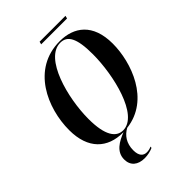

<svg xmlns="http://www.w3.org/2000/svg" viewBox="-300 -937 1291 1291"><g transform="rotate(-45 346.0 -291.0)"><path d="M331 -798H577L582 -818H336ZM300 11H305C241 36 178 71 178 144C178 203 218 236 282 236C312 236 341 229 363 219L365 208C349 215 336 218 320 218C288 218 265 197 265 144C265 77 297 33 343 8C583 -20 675 -283 675 -461C675 -651 568 -725 434 -725C168 -725 56 -464 56 -257C56 -76 155 11 300 11ZM312 1C247 1 201 -60 201 -218C201 -417 280 -715 429 -715C496 -715 530 -660 530 -505C530 -308 458 1 312 1Z"/></g></svg>

Font: Noto Serif Display Condensed
Style: Bold Italic
Weight: 700
Width: 3
Italic angle: -12°
Designer: Monotype Design Team
Foundry: Monotype Imaging Inc.
Version: Version 2.009